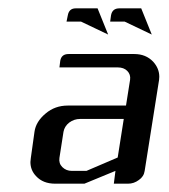

<svg xmlns="http://www.w3.org/2000/svg" viewBox="-20 -442 406 462"><path d="M53.2 -52.2Q53.2 -55.2 54.2 -62L63 -125Q66.4 -149.4 89.8 -168.9Q112.3 -188 143.1 -188H283.2L293 -250Q294.9 -262.7 286.1 -271.5Q277.8 -279.8 263.2 -279.8H123L125 -295.9Q127.9 -312 145 -312H303.2Q331.1 -312 348.6 -293.5Q363.3 -277.3 363.3 -257.3Q363.3 -252.4 362.8 -250L328.1 -30.8Q326.2 -17.1 314 -8.8Q302.2 0 288.1 0H253.9L257.8 -30.8L183.1 0H112.8Q83.5 0 66.9 -18.1Q53.2 -32.2 53.2 -52.2ZM123 -62Q121.1 -48.8 129.9 -40Q139.2 -30.8 152.8 -30.8H188L263.2 -63L277.8 -155.8H172.9Q158.2 -155.8 146.5 -147Q135.3 -138.2 132.8 -125ZM140.1 -390.1 143.1 -404.8Q146 -421.9 162.1 -421.9H214.8L240.2 -358.9L174.8 -390.1ZM245.1 -390.1 247.1 -404.8Q250 -421.9 267.1 -421.9H319.8L345.2 -358.9L279.8 -390.1Z"/></svg>

Font: Hhenum
Style: Italic
Weight: 400
Designer: T. Christopher White
Version: Version 1.0